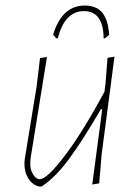

<svg xmlns="http://www.w3.org/2000/svg" viewBox="-20 -660 494 691"><path d="M183 -522 171 -535Q203 -640 285 -640Q327 -640 348 -614.5Q369 -589 373 -535L358 -522H353Q352 -620 282 -620Q213 -620 188 -522ZM149 -455 90 -90 89 -75Q88 -50 99 -32.5Q110 -15 123 -15Q149 -15 213.5 -100Q278 -185 356 -330L360 -362L367 -452L392 -456L346 -106L337 0L312 4L348 -267H343Q278 -155 228.5 -88Q179 -21 130 11H119Q95 4 81 -19.5Q67 -43 68 -74L69 -87L112 -350L124 -451Z"/></svg>

Font: Alegreya Sans SC Thin
Style: Italic
Weight: 100
Italic angle: -7°
Designer: Juan Pablo del Peral
Foundry: Huerta Tipografica
Version: Version 2.007